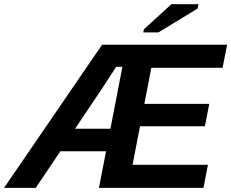

<svg xmlns="http://www.w3.org/2000/svg" viewBox="-67 -903 1112 923"><path d="M223.1 -175.8 105 0H-47.4L423.8 -688H1024.9L1002.9 -577.1H660.6L627 -403.8H939L918 -295.9H606L570.3 -110.8H932.6L911.1 0H408.7L442.9 -175.8ZM293.9 -284.2H463.9L521.5 -582H491.7L425.3 -480ZM882.8 -861.8 694.3 -747.1H621.6L625 -762.2L756.8 -882.8H887.2Z"/></svg>

Font: Arimo
Style: Italic
Weight: 400
Italic angle: -12°
Designer: Steve Matteson
Foundry: Monotype Imaging Inc.
Version: Version 1.33